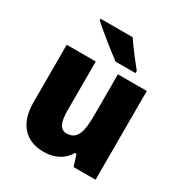

<svg xmlns="http://www.w3.org/2000/svg" viewBox="-180 -896 978 1036"><g transform="rotate(30 309.0 -378.0)"><path d="M347 -766H147V-756C187 -720 287 -639 333 -606H457V-620C429 -654 375 -723 347 -766ZM558 -553H378V-300C378 -197 364 -138 297 -138C256 -138 240 -176 240 -249V-553H59V-193C59 -56 133 10 237 10C302 10 357 -14 389 -69H399L421 0H558Z"/></g></svg>

Font: Noto Sans Georgian SemiCondensed Black
Style: Regular
Weight: 900
Width: 4
Designer: Monotype Design Team, Akaki Razmadze
Foundry: Google LLC
Version: Version 2.005